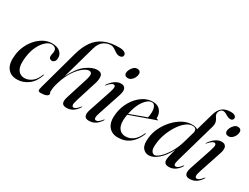

<svg xmlns="http://www.w3.org/2000/svg" viewBox="-64 -1253 2323 1789"><g transform="rotate(30 1097.0 -358.0)"><path d="M268.5 -436Q238.5 -436 206.8 -408Q175 -380 150.2 -330Q125.5 -280 117 -214Q104 -123 128.2 -79.5Q152.5 -36 204.5 -36Q243 -36 280.2 -63Q317.5 -90 340 -149Q343 -155 345.5 -154.5Q349.5 -153.5 347 -147Q321.5 -69.5 267 -29.8Q212.5 10 149 10Q78 10 43.5 -40.5Q9 -91 23 -188.5Q30.5 -240.5 53.2 -287.2Q76 -334 109.8 -369.8Q143.5 -405.5 184.2 -425.8Q225 -446 268 -446Q326 -446 356.2 -418.5Q386.5 -391 383.5 -351Q382 -326 370.2 -314.5Q358.5 -303 344 -303Q330.5 -303 321.2 -312.2Q312 -321.5 313 -337Q313.5 -351.5 317 -363.8Q320.5 -376 320.5 -392.5Q320.5 -411 307 -423.5Q293.5 -436 268.5 -436Z M496.5 -153.5Q484 -113 480.8 -89.2Q477.5 -65.5 477.5 -51.5Q477.5 -43 481 -37.5Q484.5 -32 484.5 -25Q484.5 -10.5 463.5 -1Q442.5 8.5 406.5 8.5Q382.5 8.5 378.5 -2Q374.5 -12.5 383.5 -44L499.5 -465Q523.5 -552 564 -609.8Q604.5 -667.5 668.8 -696.5Q733 -725.5 828 -725.5Q866 -725.5 885.2 -714Q904.5 -702.5 904.5 -685Q904.5 -672.5 894.5 -664.2Q884.5 -656 867 -656Q846.5 -656 827.8 -668.2Q809 -680.5 789.8 -693Q770.5 -705.5 749 -705.5Q711.5 -705.5 674.5 -680.5Q637.5 -655.5 619.5 -590L521 -239Q577 -349.5 640.2 -396Q703.5 -442.5 756.5 -442.5Q802.5 -442.5 810 -409.5Q817.5 -376.5 800.5 -323L731 -102.5Q716.5 -56 721 -41.5Q725.5 -27 738 -27Q749 -27 762.8 -36Q776.5 -45 797 -70.5Q801 -76 803 -75Q806 -74 802 -66.5Q780.5 -31 750.2 -11.2Q720 8.5 680.5 8.5Q644 8.5 634.2 -13.8Q624.5 -36 639 -81.5L711.5 -311Q727.5 -362 721.2 -380Q715 -398 692.5 -398Q667 -398 630.5 -370.2Q594 -342.5 557.8 -288.2Q521.5 -234 496.5 -153.5Z M1037 -517Q1019 -517 1009.5 -526.8Q1000 -536.5 1000 -551.5Q1000 -568 1009.8 -588.2Q1019.5 -608.5 1035.8 -623.2Q1052 -638 1071 -638Q1092.5 -638 1101.8 -628Q1111 -618 1111 -604Q1111 -584 1101.2 -564Q1091.5 -544 1075 -530.5Q1058.5 -517 1037 -517ZM973 -102.5Q958 -58 962.2 -42.5Q966.5 -27 979.5 -27Q990.5 -27 1004.2 -36Q1018 -45 1038.5 -70.5Q1042.5 -76 1045 -75Q1048 -74 1044 -66.5Q1022 -31 991.8 -11.2Q961.5 8.5 922 8.5Q851.5 8.5 880.5 -81.5L960 -320Q976 -367.5 973.2 -384.2Q970.5 -401 956 -401Q945.5 -401 931.2 -391.8Q917 -382.5 894 -356Q890.5 -351.5 888 -352.5Q885.5 -353 889 -358Q915.5 -398.5 947.5 -420.5Q979.5 -442.5 1012.5 -442.5Q1044.5 -442.5 1057.2 -419.2Q1070 -396 1053.5 -345Z M1442.5 -148Q1413.5 -73.5 1360.8 -32.5Q1308 8.5 1234 8.5Q1166.5 8.5 1131.2 -39Q1096 -86.5 1108 -178Q1118 -251 1154 -311.5Q1190 -372 1242.2 -408.2Q1294.5 -444.5 1353 -444.5Q1407.5 -444.5 1434.2 -411Q1461 -377.5 1459.5 -333Q1459 -321 1473.5 -322.5Q1478.5 -323 1479.5 -320Q1480 -317 1475 -315Q1468.5 -313 1438 -302.2Q1407.5 -291.5 1365.2 -276.5Q1323 -261.5 1279.8 -246Q1236.5 -230.5 1205.5 -219.5Q1203 -207.5 1201.5 -195.5Q1190.5 -118.5 1215.2 -77.2Q1240 -36 1292 -36Q1336 -36 1372.8 -64Q1409.5 -92 1435.5 -151Q1438 -156.5 1441 -156Q1445 -155 1442.5 -148ZM1349.5 -435.5Q1307 -435.5 1266.8 -380.2Q1226.5 -325 1207.5 -230Q1235 -240.5 1269.8 -253.2Q1304.5 -266 1335.8 -277.5Q1367 -289 1384.5 -295Q1388 -305 1390.2 -319.5Q1392.5 -334 1392.5 -354.5Q1393 -390 1381.2 -412.8Q1369.5 -435.5 1349.5 -435.5Z M1900.5 -66.5Q1879 -31 1849 -11.2Q1819 8.5 1782.5 8.5Q1730 8.5 1730 -37Q1730 -52.5 1735.8 -79.2Q1741.5 -106 1757.5 -160.5Q1714.5 -78 1663.5 -34.8Q1612.5 8.5 1565.5 8.5Q1525 8.5 1500 -24.8Q1475 -58 1484 -132.5Q1489.5 -188 1516 -243Q1542.5 -298 1583.8 -343.2Q1625 -388.5 1674.5 -415.8Q1724 -443 1775.5 -443Q1818 -443 1836.5 -427L1891 -618.5Q1906.5 -672.5 1939.5 -699Q1972.5 -725.5 2030.5 -725.5Q2058.5 -725.5 2073 -715.5Q2087.5 -705.5 2087.5 -691Q2087.5 -679.5 2079.2 -671.5Q2071 -663.5 2055.5 -663.5Q2040 -663.5 2024.2 -672Q2008.5 -680.5 1993.2 -689Q1978 -697.5 1964.5 -697.5Q1949 -697.5 1935.2 -682.5Q1921.5 -667.5 1921 -644Q1921 -631.5 1927.8 -620.8Q1934.5 -610 1942.5 -597Q1950.5 -584 1953.8 -566.2Q1957 -548.5 1950 -522L1831 -105.5Q1817.5 -58.5 1819.5 -42.8Q1821.5 -27 1837.5 -27Q1848 -27 1861.5 -36Q1875 -45 1895 -70.5Q1899.5 -76 1901.5 -75Q1904.5 -74 1900.5 -66.5ZM1573.5 -130Q1565.5 -70 1578 -45.5Q1590.5 -21 1613 -21Q1633 -21 1667 -51.8Q1701 -82.5 1735.5 -138.5Q1770 -194.5 1792 -270.5L1825 -386Q1829.5 -405 1821.5 -420Q1813.5 -435 1785 -435Q1750 -435 1715 -407.2Q1680 -379.5 1650 -334Q1620 -288.5 1599.5 -235Q1579 -181.5 1573.5 -130Z M2120.5 -517Q2102.5 -517 2093 -526.8Q2083.5 -536.5 2083.5 -551.5Q2083.5 -568 2093.2 -588.2Q2103 -608.5 2119.2 -623.2Q2135.5 -638 2154.5 -638Q2176 -638 2185.2 -628Q2194.5 -618 2194.5 -604Q2194.5 -584 2184.8 -564Q2175 -544 2158.5 -530.5Q2142 -517 2120.5 -517ZM2056.5 -102.5Q2041.5 -58 2045.8 -42.5Q2050 -27 2063 -27Q2074 -27 2087.8 -36Q2101.5 -45 2122 -70.5Q2126 -76 2128.5 -75Q2131.5 -74 2127.5 -66.5Q2105.5 -31 2075.2 -11.2Q2045 8.5 2005.5 8.5Q1935 8.5 1964 -81.5L2043.5 -320Q2059.5 -367.5 2056.8 -384.2Q2054 -401 2039.5 -401Q2029 -401 2014.8 -391.8Q2000.5 -382.5 1977.5 -356Q1974 -351.5 1971.5 -352.5Q1969 -353 1972.5 -358Q1999 -398.5 2031 -420.5Q2063 -442.5 2096 -442.5Q2128 -442.5 2140.8 -419.2Q2153.5 -396 2137 -345Z"/></g></svg>

Font: Fraunces 144pt
Style: Italic
Weight: 400
Italic angle: -16°
Version: Version 1.000;[b76b70a41]